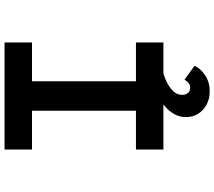

<svg xmlns="http://www.w3.org/2000/svg" viewBox="-69 -671 944 846"><g transform="rotate(-90 403.0 -248.0)"><path d="M167 0V-121H338V-579H167V-700H639V-579H468V-121H639V0ZM423 204Q391 204 365.5 190.5Q340 177 325 153.5Q310 130 310 100Q310 72 323 48.5Q336 25 358 6.5Q380 -12 408.5 -25.5Q437 -39 468 -47L503 0Q475 8 453 21Q431 34 419.5 49Q408 64 408 83Q408 98 416.5 108Q425 118 440 118Q452 118 460.5 110.5Q469 103 475 93L536 137Q526 162 495.5 183Q465 204 423 204Z"/></g></svg>

Font: Lexend Tera Medium
Style: Regular
Weight: 500
Designer: Bonnie Shaver-Troup, Thomas Jockin
Foundry: Lexend
Version: Version 1.007